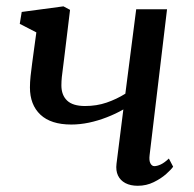

<svg xmlns="http://www.w3.org/2000/svg" viewBox="-20 -587 622 617"><path d="M205.1 -555.3 186.2 -399.6Q184.5 -383.8 182.3 -368.6Q180.2 -353.5 178.7 -339.6Q177.3 -325.7 177.3 -312.5Q177.3 -281.4 195.7 -263.8Q214 -246.3 253.3 -246.3Q290.6 -246.3 322.6 -257.3Q354.6 -268.3 382.8 -285.9L417.7 -557.3H516.8L460.8 -88.8Q458.6 -70.8 463.4 -62Q468.1 -53.1 476 -53.1Q484.7 -53.1 496.4 -58.4Q508 -63.7 522.7 -77.5L536.4 -51.3Q530.5 -42.6 514.2 -28Q497.8 -13.3 474.1 -1.7Q450.4 10 422.7 10Q399.2 10 382.9 1.4Q366.6 -7.2 359.1 -23.1Q351.7 -38.9 354.4 -60.7L376.4 -235.3Q351.5 -221 323 -210Q294.5 -198.9 265.6 -192.8Q236.6 -186.8 209.1 -186.8Q143.6 -186.8 109.9 -218.5Q76.2 -250.3 76.2 -306.1Q76.2 -322.8 78.3 -342.8Q80.5 -362.9 83.3 -383.5Q86.2 -404.1 88.5 -422.1L96.8 -482.9L43.5 -510.4L49.8 -548.6L183.9 -566.6Z"/></svg>

Font: Merriweather 7pt Light
Style: Italic
Weight: 300
Italic angle: -7.8°
Designer: Eben Sorkin
Foundry: Eben Sorkin
Version: Version 2.200;gftools[0.9.31]